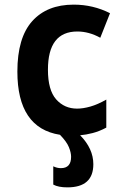

<svg xmlns="http://www.w3.org/2000/svg" viewBox="-20 -576 540 829"><path d="M271 233Q383 233 383 133Q383 66 326 8Q351 6 380 -1.5Q409 -9 439 -25V-146Q402 -125 370.5 -116Q339 -107 313 -107Q258 -107 222.5 -147Q187 -187 187 -275Q187 -440 314 -440Q364 -440 413 -413L455 -519Q382 -556 298 -556Q183 -556 119 -484.5Q55 -413 55 -267Q55 -23 239 6Q268 36 277.5 59.5Q287 83 287 101Q287 150 243 150Q226 150 210 142V221Q232 233 271 233Z"/></svg>

Font: Noto Sans Mono UI Condensed
Style: Bold
Weight: 700
Width: 3
Designer: Monotype Design team
Foundry: Monotype Imaging Inc.
Version: 1.000